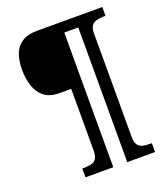

<svg xmlns="http://www.w3.org/2000/svg" viewBox="-156 -867 938 1084"><g transform="rotate(-20 313.5 -324.5)"><path d="M169 111V58H182Q205 58 223.5 53.5Q242 49 253 33.5Q264 18 264 -13V-386H193Q135 -386 101.5 -413.5Q68 -441 54 -485.5Q40 -530 40 -582Q40 -636 55 -676Q70 -716 104.5 -738Q139 -760 195 -760H587V-707H574Q552 -707 533 -702Q514 -697 503 -682Q492 -667 492 -635V-13Q492 18 503 33.5Q514 49 533 53.5Q552 58 574 58H587V111H420V-698H336V111Z"/></g></svg>

Font: Noto Serif Armenian
Style: Bold
Weight: 700
Version: Version 2.007